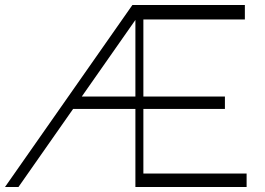

<svg xmlns="http://www.w3.org/2000/svg" viewBox="-20 -750 1061 770"><path d="M549 -672V-730H962V-672ZM523 0V-730H555V0ZM0 0 511 -730H565L54 0ZM549 0V-54H969V0ZM546 -313V-363H882V-313ZM237 -313 271 -363H530V-313Z"/></svg>

Font: Savate ExtraLight
Style: Regular
Weight: 200
Designer: Max Esnée
Foundry: Plomb Type
Version: Version 2.000